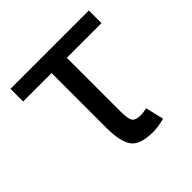

<svg xmlns="http://www.w3.org/2000/svg" viewBox="-146 -648 783 783"><g transform="rotate(-45 246.0 -256.0)"><path d="M306 12Q233 12 208.5 -21.5Q184 -55 184 -136V-451H20V-524H472V-451H272V-144Q272 -101 280.5 -86.5Q289 -72 322 -72Q335 -72 355 -77L374 2Q339 12 306 12Z"/></g></svg>

Font: ColatingCofangSans
Style: Regular
Weight: 400
Foundry: GNU
Version: Version 412.227;June 27, 2022;FontCreator 11.0.0.2412 32-bit